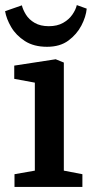

<svg xmlns="http://www.w3.org/2000/svg" viewBox="-33 -735 361 755"><path d="M24 0V-50L104 -64V-410L23 -425V-477L186 -502L218 -489V-64L291 -50V0ZM152 -551Q100 -551 65 -573.5Q30 -596 11 -628.5Q-8 -661 -13 -691L53 -714Q57 -697 69 -677.5Q81 -658 103.5 -645Q126 -632 159 -632Q192 -632 215 -645Q238 -658 251.5 -677.5Q265 -697 269 -715L308 -701Q305 -669 287 -634.5Q269 -600 236 -575.5Q203 -551 152 -551Z"/></svg>

Font: Faustina Light SemiBold
Style: Regular
Weight: 600
Version: Version 1.200